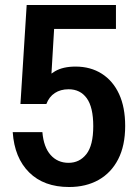

<svg xmlns="http://www.w3.org/2000/svg" viewBox="-20 -740 551 770"><path d="M257 10Q156 10 97 -48.5Q38 -107 31 -210H150Q155 -150 183 -118.5Q211 -87 255 -87Q299 -87 326.5 -122Q354 -157 354 -234Q354 -310 328 -346Q302 -382 255 -382Q223 -382 200 -367Q177 -352 166 -323H62L87 -720H445V-624H142L199 -657L184 -405L152 -406Q169 -436 201 -454.5Q233 -473 283 -473Q343 -473 388 -444.5Q433 -416 457.5 -363Q482 -310 482 -235Q482 -156 454 -101.5Q426 -47 375.5 -18.5Q325 10 257 10Z"/></svg>

Font: Instrument Sans SemiCondensed SemiBold
Style: Regular
Weight: 600
Width: 4
Designer: Rodrigo Fuenzalida
Foundry: fragTYPE
Version: Version 1.000;gftools[0.9.28]